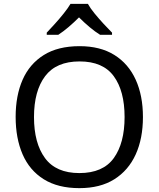

<svg xmlns="http://www.w3.org/2000/svg" viewBox="-20 -964 821 994"><path d="M720 -358Q720 -247 682.5 -164.5Q645 -82 572 -36Q499 10 391 10Q280 10 206.5 -36Q133 -82 97 -165Q61 -248 61 -359Q61 -469 97 -551Q133 -633 206.5 -679Q280 -725 392 -725Q499 -725 572 -679.5Q645 -634 682.5 -551.5Q720 -469 720 -358ZM156 -358Q156 -223 213 -145.5Q270 -68 391 -68Q513 -68 569 -145.5Q625 -223 625 -358Q625 -493 569 -569.5Q513 -646 392 -646Q271 -646 213.5 -569.5Q156 -493 156 -358ZM435 -944Q447 -922 469.5 -894.5Q492 -867 516.5 -840.5Q541 -814 560 -795V-784H498Q472 -800 444 -823.5Q416 -847 389 -874Q362 -847 335 -824Q308 -801 282 -784H222V-795Q241 -815 264.5 -841Q288 -867 310 -894.5Q332 -922 345 -944Z"/></svg>

Font: Noto Sans Hanunoo
Style: Regular
Weight: 400
Designer: Monotype Design Team
Foundry: Monotype Imaging Inc.
Version: Version 2.003; ttfautohint (v1.8.4.7-5d5b)